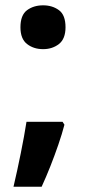

<svg xmlns="http://www.w3.org/2000/svg" viewBox="-20 -576 325 725"><path d="M223.3 -105.1Q214.3 -70.4 200.3 -29.7Q186.3 11 170.3 51.5Q154.3 92 137.3 129H31Q38 99 45 67Q52 35 58.5 2.5Q65 -30 70.5 -60Q76 -90 80 -116H216.3ZM57.2 -472.9Q57.2 -519 82.1 -537.5Q107 -555.9 142.8 -555.9Q177.7 -555.9 202.6 -537.6Q227.4 -519.4 227.4 -473.1Q227.4 -429.3 202.6 -409.8Q177.7 -390.4 142.8 -390.4Q107 -390.4 82.1 -409.8Q57.2 -429.2 57.2 -472.9Z"/></svg>

Font: Noto Sans Hebrew
Style: Regular
Weight: 400
Designer: Monotype Design Team
Foundry: Monotype Imaging Inc.
Version: Version 2.003;January 10, 2023;FontCreator 14.0.0.2877 64-bi